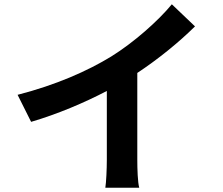

<svg xmlns="http://www.w3.org/2000/svg" viewBox="-20 -831 1040 895"><path d="M62 -389 125 -263C248 -299 375 -353 478 -407V-87C478 -43 475 20 471 44H629C622 19 620 -43 620 -87V-491C717 -555 813 -633 889 -708L781 -811C716 -732 602 -632 499 -568C388 -500 241 -435 62 -389Z"/></svg>

Font: Source Han Sans JP
Style: Bold
Weight: 700
Designer: Ryoko NISHIZUKA 西塚涼子 (kana, bopomofo & ideographs); Paul D. Hunt (Latin, Greek & Cyrillic); Sandoll Communications 산돌커뮤니
Foundry: Adobe
Version: Version 2.002;hotconv 1.0.116;makeotfexe 2.5.65601